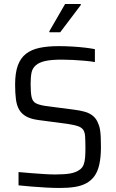

<svg xmlns="http://www.w3.org/2000/svg" viewBox="-20 -925 577 953"><path d="M277 8Q246 8 209 6Q172 4 136.5 1Q101 -2 72 -5V-71Q103 -68 136 -65.5Q169 -63 200 -61Q231 -59 254 -59Q300 -59 328.5 -64Q357 -69 376 -83Q389 -92 395 -107.5Q401 -123 402.5 -144Q404 -165 404 -188Q404 -225 402.5 -247.5Q401 -270 392.5 -281.5Q384 -293 366 -299Q348 -305 316 -310L172 -329Q134 -334 111 -346.5Q88 -359 75.5 -380Q63 -401 59 -432.5Q55 -464 55 -505Q55 -563 68.5 -600Q82 -637 109 -658Q136 -679 176.5 -687.5Q217 -696 270 -696Q304 -696 338 -694Q372 -692 402 -688.5Q432 -685 451 -681V-617Q428 -621 399.5 -623.5Q371 -626 341.5 -627.5Q312 -629 286 -629Q236 -629 206 -622.5Q176 -616 159 -602Q141 -587 136.5 -564.5Q132 -542 132 -507Q132 -464 137 -442.5Q142 -421 158 -412.5Q174 -404 206 -399L345 -381Q378 -377 402 -370Q426 -363 443 -348.5Q460 -334 469 -308Q474 -297 476.5 -281.5Q479 -266 480 -245Q481 -224 481 -195Q481 -145 473 -109Q465 -73 448.5 -50.5Q432 -28 407.5 -15Q383 -2 350.5 3Q318 8 277 8ZM225 -765V-770L303 -905H381V-900L279 -765Z"/></svg>

Font: Saira SemiCondensed
Style: Regular
Weight: 400
Width: 4
Designer: Hector Gatti with collaboration of the Omnibus-Type team
Foundry: Omnibus-Type
Version: Version 1.101